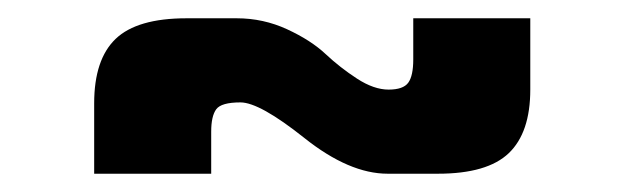

<svg xmlns="http://www.w3.org/2000/svg" viewBox="-20 -398 685 210"><path d="M404 -208Q362 -208 313 -247Q264 -286 243 -286Q222 -286 216.5 -278.5Q211 -271 211 -254V-208H83V-285Q83 -333 106.5 -355.5Q130 -378 184 -378H239Q268 -378 294 -366Q320 -354 336 -339Q352 -324 370.5 -312Q389 -300 405 -300Q421 -300 426.5 -307.5Q432 -315 432 -333V-378H560V-300Q560 -253 536.5 -230.5Q513 -208 459 -208Z"/></svg>

Font: Teko SemiBold
Style: Regular
Weight: 600
Designer: Manushi Parikh, Jonny Pinhorn
Foundry: Indian Type Foundry
Version: Version 1.106;PS 1.0;hotconv 1.0.78;makeotf.lib2.5.61930; tt